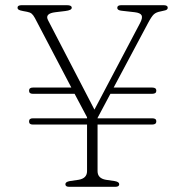

<svg xmlns="http://www.w3.org/2000/svg" viewBox="-20 -720 714 740"><path d="M92 -252Q92 -264 106.5 -264H315.5V-268L267.5 -358.5H106Q92 -358.5 92 -370.5Q92 -382.5 106.5 -382.5H255L114.5 -650.5Q108 -662.5 101.8 -667.5Q95.5 -672.5 84.5 -674.5L68.5 -677.5Q55 -680 51.2 -683Q47.5 -686 47.5 -690Q47.5 -700 63.5 -700H238Q256.5 -700 256.5 -690Q256.5 -680.5 231.5 -677.5L194 -673Q151 -668 165.5 -641.5L344 -297.5L519.5 -630.5Q530.5 -651 525.8 -660.8Q521 -670.5 498.5 -673L449.5 -678.5Q432 -680 432 -690Q432 -700 447.5 -700H610.5Q626.5 -700 626.5 -690Q626.5 -686 623 -683Q619.5 -680 605.5 -677.5L599 -676Q582 -673 573 -664.8Q564 -656.5 550.5 -631L418 -382.5H567Q582.5 -382.5 582.5 -370.5Q582.5 -358.5 567 -358.5H405.5L356 -265.5V-264H567Q582.5 -264 582.5 -252.5Q582.5 -240 567 -240H356V-60.5Q356 -32.5 388.5 -27L422.5 -22Q439.5 -19 439.5 -10Q439.5 0 424.5 0H246.5Q232 0 232 -10Q232 -19 248.5 -22L282.5 -27Q315.5 -32.5 315.5 -60.5V-240H106Q92 -240 92 -252Z"/></svg>

Font: Fraunces 9pt Soft Thin
Style: Regular
Weight: 100
Version: Version 1.000;[b76b70a41]